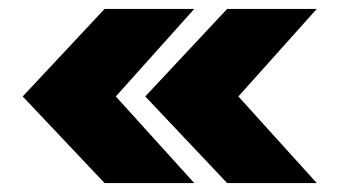

<svg xmlns="http://www.w3.org/2000/svg" viewBox="-20 -489 785 433"><path d="M31.2 -271.5 215.8 -468.8H418L241.2 -271.5L418 -76.2H215.8ZM307.6 -271.5 492.2 -468.8H694.3L517.6 -271.5L694.3 -76.2H492.2Z"/></svg>

Font: GenEi M Gothic v2 Black
Style: Regular
Weight: 900
Version: Version 2.0